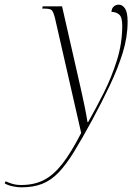

<svg xmlns="http://www.w3.org/2000/svg" viewBox="-155 -563 584 823"><path d="M-63 240Q-81 240 -101.5 235.5Q-122 231 -135 223L-131 214Q-119 220 -102 225Q-85 230 -64 230Q-9 230 32.5 209Q74 188 112 139.5Q150 91 193 7L81 -484Q74 -513 66.5 -519.5Q59 -526 37 -526H26L28 -536H111L192 -180Q200 -145 207.5 -108.5Q215 -72 220 -40H223Q256 -98 289.5 -164.5Q323 -231 346 -304Q369 -377 369 -453Q369 -489 356 -500.5Q343 -512 323 -512Q323 -526 332 -534.5Q341 -543 354 -543Q370 -543 381 -526.5Q392 -510 392 -470Q392 -404 371 -336.5Q350 -269 316 -197.5Q282 -126 241 -50Q197 31 163 86.5Q129 142 96.5 176Q64 210 26 225Q-12 240 -63 240Z"/></svg>

Font: Noto Serif Display Condensed ExtraLight
Style: Italic
Weight: 200
Width: 3
Italic angle: -12°
Designer: Monotype Design Team
Foundry: Monotype Imaging Inc.
Version: Version 2.009